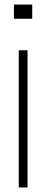

<svg xmlns="http://www.w3.org/2000/svg" viewBox="-20 -820 202 840"><path d="M41 -738V-800H121V-738ZM62 0V-600H100.5V0Z"/></svg>

Font: Big Shoulders Thin
Style: Regular
Weight: 100
Version: Version 2.002